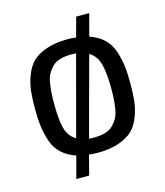

<svg xmlns="http://www.w3.org/2000/svg" viewBox="-118 -776 844 980"><g transform="rotate(-15 304.0 -285.5)"><path d="M163 115H231L258 11Q280 14 304 14Q370 14 417.5 -3Q465 -20 491 -46Q517 -72 532.5 -114Q548 -156 552 -194.5Q556 -233 556 -286Q556 -340 551 -379Q546 -418 532.5 -458.5Q519 -499 489.5 -527Q460 -555 415 -570L446 -686H377L349 -583Q328 -586 304 -586Q238 -586 190.5 -569Q143 -552 117 -526Q91 -500 75.5 -458Q60 -416 56 -377.5Q52 -339 52 -286Q52 -232 57 -193Q62 -154 75.5 -113Q89 -72 119 -44Q149 -16 194 -1ZM153 -286Q153 -320 154.5 -343Q156 -366 160.5 -394Q165 -422 175 -440Q185 -458 201 -474.5Q217 -491 243 -498.5Q269 -506 304 -506Q321 -506 328 -505L216 -86Q176 -110 164.5 -158Q153 -206 153 -286ZM304 -66Q287 -66 279 -67L392 -485Q431 -461 443 -412.5Q455 -364 455 -286Q455 -252 453.5 -229Q452 -206 447.5 -178Q443 -150 433 -132Q423 -114 407 -97.5Q391 -81 365 -73.5Q339 -66 304 -66Z"/></g></svg>

Font: Glegoo
Style: Bold
Weight: 700
Version: Version 2.0.1; ttfautohint (v0.9) -r 48 -G 60